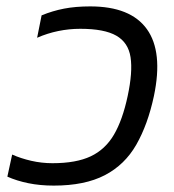

<svg xmlns="http://www.w3.org/2000/svg" viewBox="-20 -570 544 600"><path d="M148 10Q105 10 68.5 2.5Q32 -5 3 -18L18 -87Q45 -75 77.5 -67.5Q110 -60 144 -60Q218 -60 263.5 -81.5Q309 -103 336 -149Q363 -195 379 -270Q395 -345 388 -391Q381 -437 343.5 -458.5Q306 -480 231 -480Q196 -480 162 -473Q128 -466 96 -452L110 -522Q144 -536 180 -543Q216 -550 262 -550Q388 -550 439 -479Q490 -408 461 -270Q442 -181 406 -118Q370 -55 307.5 -22.5Q245 10 148 10Z"/></svg>

Font: Kanit Light
Style: Italic
Weight: 300
Italic angle: -12°
Designer: Katatrad Team
Foundry: CadsonDemak
Version: Version 2.000; ttfautohint (v1.8.3)